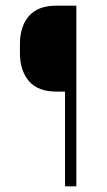

<svg xmlns="http://www.w3.org/2000/svg" viewBox="-20 -659 377 679"><path d="M180 -335Q114 -335 82.2 -372.2Q50.5 -409.5 50.5 -472V-503Q50.5 -565.5 82.2 -602.2Q114 -639 179.5 -639H222.5L223 -335ZM250 0H210V-639H250Z"/></svg>

Font: Anek Telugu Medium ExtraLight
Style: Regular
Weight: 250
Version: Version 1.003